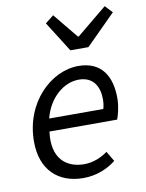

<svg xmlns="http://www.w3.org/2000/svg" viewBox="-85 -807 667 880"><g transform="rotate(-10 248.0 -367.5)"><path d="M232 12C294 12 346 -11 384 -41L356 -88C326 -66 288 -50 246 -50C163 -50 98 -102 115 -225H430C437 -243 448 -283 448 -322C448 -422 406 -498 297 -498C170 -498 37 -374 37 -191C37 -61 114 12 232 12ZM124 -284C147 -376 217 -436 288 -436C358 -436 382 -384 382 -329C382 -312 380 -298 376 -284ZM274 -575H358L496 -713L464 -747L323 -631H319L224 -747L185 -716Z"/></g></svg>

Font: Source Sans Pro
Style: Italic
Weight: 400
Italic angle: -11°
Designer: Paul D. Hunt
Foundry: Adobe Systems Incorporated
Version: Version 3.006;hotconv 1.0.111;makeotfexe 2.5.65597